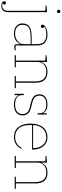

<svg xmlns="http://www.w3.org/2000/svg" viewBox="986 -1772 973 3036"><g transform="rotate(90 1473.0 -254.5)"><path d="M49 212Q10 212 -7.5 196.5Q-25 181 -25 164Q-25 138 1 138Q27 138 27 164Q27 184 5 192V194Q14 196 24.5 197Q35 198 46 198Q82 198 104 174Q126 150 126 102V-484L41 -489V-502L147 -512V100Q147 162 118 187Q89 212 49 212ZM136 -669Q123 -669 116.5 -676Q110 -683 110 -694V-696Q110 -707 116.5 -714Q123 -721 136 -721Q149 -721 155.5 -714Q162 -707 162 -696V-694Q162 -683 155.5 -676Q149 -669 136 -669Z M487 12Q411 12 368.5 -25Q326 -62 326 -123Q326 -196 376 -232Q426 -268 542 -268H653V-360Q653 -430 615 -465Q577 -500 506 -500Q454 -500 423 -491.5Q392 -483 376 -470V-468Q398 -460 398 -440Q398 -414 372 -414Q346 -414 346 -440Q346 -455 358.5 -469Q371 -483 392.5 -494Q414 -505 443 -511.5Q472 -518 506 -518Q583 -518 628.5 -478.5Q674 -439 674 -363V-14H755V-2Q746 2 727.5 4.5Q709 7 696 7Q673 7 663.5 -1.5Q654 -10 654 -35V-90H651Q645 -72 632.5 -54Q620 -36 600 -21.5Q580 -7 552 2.5Q524 12 487 12ZM487 -6Q523 -6 553 -17Q583 -28 605.5 -46.5Q628 -65 640.5 -90Q653 -115 653 -144V-252H548Q492 -252 453.5 -244.5Q415 -237 392 -222Q369 -207 359 -185.5Q349 -164 349 -136V-112Q349 -67 384.5 -36.5Q420 -6 487 -6Z M829 -18H914V-484L829 -489V-502L935 -512V-423H938Q951 -461 988.5 -489.5Q1026 -518 1095 -518Q1264 -518 1264 -326V-18H1349V0H1158V-18H1243V-322Q1243 -415 1204.5 -457.5Q1166 -500 1091 -500Q1060 -500 1031.5 -491.5Q1003 -483 981.5 -466Q960 -449 947.5 -423Q935 -397 935 -363V-18H1020V0H829Z M1609 12Q1547 12 1513 -8.5Q1479 -29 1463 -57H1460V0H1439V-144H1460V-109Q1460 -82 1471.5 -63Q1483 -44 1503.5 -31Q1524 -18 1551 -12Q1578 -6 1609 -6Q1680 -6 1719.5 -36.5Q1759 -67 1759 -124Q1759 -179 1727 -204.5Q1695 -230 1633 -244L1589 -254Q1557 -261 1531 -271Q1505 -281 1486 -297Q1467 -313 1457 -336.5Q1447 -360 1447 -393Q1447 -455 1492.5 -486.5Q1538 -518 1607 -518Q1666 -518 1698.5 -497.5Q1731 -477 1743 -451H1746V-506H1767V-362H1746V-394Q1746 -447 1708 -473.5Q1670 -500 1607 -500Q1544 -500 1506 -473.5Q1468 -447 1468 -394Q1468 -365 1476.5 -345.5Q1485 -326 1500.5 -312.5Q1516 -299 1539.5 -290Q1563 -281 1593 -274L1637 -264Q1670 -256 1696.5 -245.5Q1723 -235 1741.5 -219Q1760 -203 1770 -180Q1780 -157 1780 -125Q1780 -59 1734.5 -23.5Q1689 12 1609 12Z M2124 12Q2077 12 2038 -4Q1999 -20 1970.5 -52.5Q1942 -85 1926 -135Q1910 -185 1910 -253Q1910 -317 1925.5 -366.5Q1941 -416 1969.5 -449.5Q1998 -483 2038 -500.5Q2078 -518 2126 -518Q2171 -518 2207 -500.5Q2243 -483 2268.5 -452Q2294 -421 2307.5 -378Q2321 -335 2321 -284V-275H1933V-234Q1933 -120 1986 -63Q2039 -6 2124 -6Q2157 -6 2184 -15Q2211 -24 2232 -39Q2253 -54 2269 -73Q2285 -92 2296 -112L2310 -104Q2299 -84 2283 -63.5Q2267 -43 2244 -26Q2221 -9 2191 1.5Q2161 12 2124 12ZM2298 -291Q2298 -336 2286 -374.5Q2274 -413 2252 -441Q2230 -469 2198 -484.5Q2166 -500 2126 -500Q2084 -500 2049 -485Q2014 -470 1988.5 -442.5Q1963 -415 1948.5 -376.5Q1934 -338 1933 -291Z M2421 -18H2506V-484L2421 -489V-502L2527 -512V-423H2530Q2543 -461 2580.5 -489.5Q2618 -518 2687 -518Q2856 -518 2856 -326V-18H2941V0H2750V-18H2835V-322Q2835 -415 2796.5 -457.5Q2758 -500 2683 -500Q2652 -500 2623.5 -491.5Q2595 -483 2573.5 -466Q2552 -449 2539.5 -423Q2527 -397 2527 -363V-18H2612V0H2421Z"/></g></svg>

Font: IBM Plex Serif Thin
Style: Regular
Weight: 100
Designer: Mike Abbink, Paul van der Laan, Pieter van Rosmalen
Foundry: Bold Monday
Version: Version 3.001